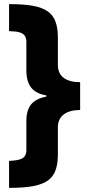

<svg xmlns="http://www.w3.org/2000/svg" viewBox="-20 -744 427 932"><path d="M24 37V168C218 168 261 123 261 0V-127C261 -182 303 -210 369 -210V-345C301 -345 261 -373 261 -428V-558C261 -685 209 -724 24 -724V-593C66 -591 108 -590 108 -541V-404C108 -328 139 -292 205 -281V-275C137 -262 108 -227 108 -155V-16C108 28 78 34 24 37Z"/></svg>

Font: Noto Sans Georgian Condensed Black
Style: Regular
Weight: 900
Width: 3
Designer: Monotype Design Team, Akaki Razmadze
Foundry: Google LLC
Version: Version 2.005